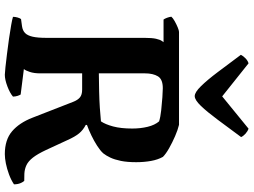

<svg xmlns="http://www.w3.org/2000/svg" viewBox="-144 -880 1025 776"><g transform="rotate(90 368.0 -492.5)"><path d="M282.5 0Q275.5 0 252.2 -2.5Q229 -5 198.2 -8.8Q167.5 -12.5 136.2 -17Q105 -21.5 81.2 -25.8Q57.5 -30 48.5 -33Q48.5 -42 51.2 -51.5Q54 -61 57.5 -65.5L86.5 -69.5Q104 -72 114 -81.8Q124 -91.5 128.8 -112.2Q133.5 -133 133.5 -167.5V-564.5Q133.5 -595 137.2 -611.2Q141 -627.5 145.8 -634.2Q150.5 -641 151 -641.5H59.5Q56 -646 52.5 -655.2Q49 -664.5 48 -673Q53.5 -679.5 66 -686.5Q78.5 -693.5 91.2 -698.8Q104 -704 109.5 -704H485Q506 -699 531.2 -688Q556.5 -677 579.5 -664Q602.5 -651 614.5 -639Q626 -618.5 631 -590.5Q636 -562.5 636 -531Q636 -494.5 630.8 -469Q625.5 -443.5 617.5 -426.5Q609.5 -409.5 600 -397.5Q589 -385.5 569.5 -373Q550 -360.5 527.8 -349.8Q505.5 -339 485.5 -332V-327Q506 -316.5 519.5 -300.2Q533 -284 547 -252.5L587 -166Q603 -132 617.5 -113.5Q632 -95 647.8 -87.5Q663.5 -80 682.5 -79L711.5 -78.5Q715.5 -75 720.5 -63.8Q725.5 -52.5 725.5 -37Q707.5 -25 685 -16.8Q662.5 -8.5 641 -4.2Q619.5 0 603.5 0Q545.5 0 511.2 -29.2Q477 -58.5 456.5 -111L392 -276.5Q385 -294.5 374.2 -303.5Q363.5 -312.5 342.5 -312.5H277V-143Q277 -118.5 271.2 -101Q265.5 -83.5 259.5 -77L362.5 -64Q365 -60 367.8 -52Q370.5 -44 371 -33Q356.5 -20.5 329.2 -10.2Q302 0 282.5 0ZM277 -380Q315 -380.5 350.2 -381.2Q385.5 -382 416.2 -384Q447 -386 471 -388.5Q483 -406 491.5 -437.5Q500 -469 500 -515Q500 -548.5 493 -577.2Q486 -606 471 -623.5Q454 -629 426.5 -632Q399 -635 373.5 -636.8Q348 -638.5 337 -638.5Q301 -638.5 289 -618.8Q277 -599 277 -566.5ZM369 -767.5Q353.5 -767.5 328.8 -792.8Q304 -818 272 -860.5Q240 -903 202 -954Q207 -964 216.5 -973Q226 -982 236.5 -985L370 -878.5L500.5 -985Q511 -981.5 520.8 -972.8Q530.5 -964 534.5 -955Q496 -903 464.2 -860.2Q432.5 -817.5 408.5 -792.5Q384.5 -767.5 369 -767.5Z"/></g></svg>

Font: Texturina Medium
Style: Regular
Weight: 500
Designer: Guillermo Torres Carreño
Foundry: Omnibus-Type
Version: Version 1.003